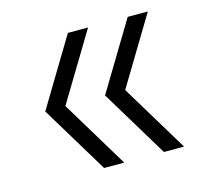

<svg xmlns="http://www.w3.org/2000/svg" viewBox="-71 -571 618 580"><g transform="rotate(-15 238.0 -281.0)"><path d="M187 -69.5 59.5 -280.5 187 -492H250L122.5 -280.5L250 -69.5ZM374 -69.5 246.5 -280.5 374 -492H437L309.5 -280.5L437 -69.5Z"/></g></svg>

Font: Encode Sans Light
Style: Regular
Weight: 300
Designer: Multiple Designers
Foundry: Impallari Type
Version: Version 2.000